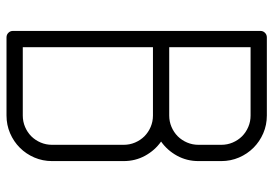

<svg xmlns="http://www.w3.org/2000/svg" viewBox="-145 -695 840 590"><g transform="rotate(90 275.0 -400.0)"><path d="M415 -475C433 -487.7 447.5 -504 458.5 -524C469.5 -544 475 -566 475 -590V-660C475 -679.3 471.3 -697.5 464 -714.5C456.7 -731.5 446.7 -746.3 434 -759C421.3 -771.7 406.5 -781.7 389.5 -789C372.5 -796.3 354.3 -800 335 -800H95C89.3 -800 84.6 -798.1 80.8 -794.2C76.9 -790.4 75 -785.7 75 -780V-20C75 -14.3 76.9 -9.6 80.8 -5.8C84.6 -1.9 89.3 0 95 0H335C354.3 0 372.5 -3.7 389.5 -11C406.5 -18.3 421.3 -28.3 434 -41C446.7 -53.7 456.7 -68.5 464 -85.5C471.3 -102.5 475 -120.7 475 -140V-360C475 -384 469.5 -406 458.5 -426C447.5 -446 433 -462.3 415 -475ZM335 -750C347.3 -750 359 -747.7 370 -743C381 -738.3 390.6 -731.9 398.8 -723.8C406.9 -715.6 413.3 -706 418 -695C422.7 -684 425 -672.3 425 -660V-590C425 -577.7 422.7 -566 418 -555C413.3 -544 406.9 -534.4 398.8 -526.2C390.6 -518.1 381 -511.7 370 -507C359 -502.3 347.3 -500 335 -500H125V-750ZM335 -450C347.3 -450 359 -447.7 370 -443C381 -438.3 390.6 -431.9 398.8 -423.8C406.9 -415.6 413.3 -406 418 -395C422.7 -384 425 -372.3 425 -360V-140C425 -127.7 422.7 -116 418 -105C413.3 -94 406.9 -84.4 398.8 -76.2C390.6 -68.1 381 -61.7 370 -57C359 -52.3 347.3 -50 335 -50H125V-450Z"/></g></svg>

Font: lerotica
Style: Regular
Weight: 400
Designer: defharo
Foundry: deFharo
Version: Version 1.001 2011